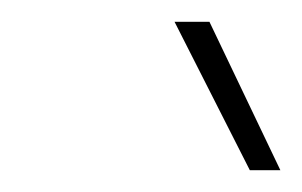

<svg xmlns="http://www.w3.org/2000/svg" viewBox="-20 -749 277 176"><path d="M209 -593 140 -729H172L237 -593Z"/></svg>

Font: Hubot Sans Condensed ExtraLight
Style: Italic
Weight: 200
Width: 3
Italic angle: -12.0243°
Designer: Deni Anggara
Foundry: GitHub, Inc., Subsidiary of Microsoft Corporation
Version: Version 2.000